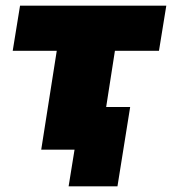

<svg xmlns="http://www.w3.org/2000/svg" viewBox="-20 -530 609 680"><path d="M126 0 181 -350H25L51 -510H569L543 -350H387L356 -151H441L396 130H223L244 0Z"/></svg>

Font: Mulish ExtraBlack
Style: Italic
Weight: 1000
Italic angle: -9°
Designer: Vernon Adams
Foundry: Vernon Adams
Version: Version 3.603; ttfautohint (v1.8.3)